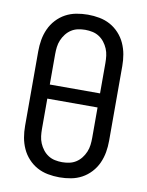

<svg xmlns="http://www.w3.org/2000/svg" viewBox="-85 -804 669 873"><g transform="rotate(10 250.0 -367.5)"><path d="M250 8Q223 8 196.5 3Q170 -2 147 -14.5Q124 -27 105.5 -47Q87 -67 76 -91.5Q65 -116 60.5 -142Q56 -168 56 -195V-540Q56 -567 60.5 -593Q65 -619 76 -643.5Q87 -668 105.5 -688Q124 -708 147 -720.5Q170 -733 196.5 -738Q223 -743 250 -743Q277 -743 303.5 -738Q330 -733 353 -720.5Q376 -708 394.5 -688Q413 -668 424 -643.5Q435 -619 439.5 -593Q444 -567 444 -540V-195Q444 -168 439.5 -142Q435 -116 424 -91.5Q413 -67 394.5 -47Q376 -27 353 -14.5Q330 -2 303.5 3Q277 8 250 8ZM366 -400V-540Q366 -557 364 -573.5Q362 -590 355.5 -605.5Q349 -621 338.5 -634.5Q328 -648 314 -657Q300 -666 283.5 -669.5Q267 -673 250 -673Q233 -673 216.5 -669.5Q200 -666 186 -657Q172 -648 161.5 -634.5Q151 -621 144.5 -605.5Q138 -590 136 -573.5Q134 -557 134 -540V-400ZM250 -62Q267 -62 283.5 -65.5Q300 -69 314 -78Q328 -87 338.5 -100.5Q349 -114 355.5 -129.5Q362 -145 364 -161.5Q366 -178 366 -195V-335H134V-195Q134 -178 136 -161.5Q138 -145 144.5 -129.5Q151 -114 161.5 -100.5Q172 -87 186 -78Q200 -69 216.5 -65.5Q233 -62 250 -62Z"/></g></svg>

Font: Iosevka SS04
Style: Regular
Weight: 400
Monospace: yes
Designer: Belleve Invis
Foundry: Belleve Invis
Version: Version 19.0.0; ttfautohint (v1.8.4)